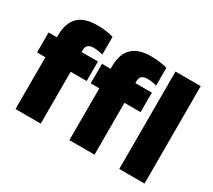

<svg xmlns="http://www.w3.org/2000/svg" viewBox="-137 -992 1383 1247"><g transform="rotate(30 554.0 -368.5)"><path d="M489.3 0Q536.1 0 677.7 0Q677.7 -97.7 677.7 -388.7Q708 -388.7 798.8 -388.7Q798.8 -425.8 798.8 -535.2Q767.6 -535.2 674.8 -535.2Q674.8 -538.1 674.8 -547.9Q674.8 -574.2 688.5 -586.9Q703.1 -598.6 728.5 -598.6Q749 -598.6 766.6 -595.7Q783.2 -592.8 799.8 -587.9Q799.8 -632.8 799.8 -721.7Q777.3 -728.5 748 -732.4Q719.7 -737.3 675.8 -737.3Q627.9 -737.3 593.8 -725.6Q558.6 -714.8 535.2 -690.4Q510.7 -666 500 -630.9Q489.3 -596.7 489.3 -549.8Q489.3 -544.9 489.3 -535.2Q472.7 -535.2 424.8 -535.2Q424.8 -498 424.8 -388.7Q441.4 -388.7 489.3 -388.7Q489.3 -292 489.3 0ZM85 0Q131.8 0 274.4 0Q274.4 -97.7 274.4 -388.7Q304.7 -388.7 394.5 -388.7Q394.5 -425.8 394.5 -535.2Q364.3 -535.2 271.5 -535.2Q271.5 -538.1 271.5 -547.9Q271.5 -574.2 285.2 -586.9Q298.8 -598.6 325.2 -598.6Q345.7 -598.6 362.3 -595.7Q379.9 -592.8 396.5 -587.9Q396.5 -632.8 396.5 -721.7Q373 -728.5 344.7 -732.4Q315.4 -737.3 272.5 -737.3Q223.6 -737.3 189.5 -725.6Q155.3 -714.8 130.9 -690.4Q107.4 -666 95.7 -630.9Q85 -596.7 85 -549.8Q85 -545.9 85 -538.1Q69.3 -538.1 22.5 -538.1Q22.5 -533.2 22.5 -518.6Q22.5 -486.3 22.5 -388.7Q38.1 -388.7 85 -388.7Q85 -292 85 0ZM863.3 0Q910.2 0 1052.7 0Q1052.7 -182.6 1052.7 -730.5Q1005.9 -730.5 863.3 -730.5Q863.3 -547.9 863.3 0Z"/></g></svg>

Font: Big-Shock
Style: Black
Weight: 400